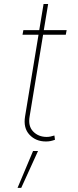

<svg xmlns="http://www.w3.org/2000/svg" viewBox="-20 -696 388 958"><path d="M312.5 -545.5 308.2 -522.7H195L127.8 -115.1Q119.3 -67.1 145.4 -40Q171.5 -12.8 213.1 -12.8Q222.7 -12.8 231.7 -14.7Q240.8 -16.7 251.4 -19.9L254.3 1.4Q242.5 5.7 232.1 7.8Q221.6 9.9 208.8 9.9Q158.7 9.9 127.1 -23.8Q95.5 -57.5 105.1 -115.1L172.2 -522.7H92.3L96.6 -545.5H175.8L197.4 -676.1H220.2L198.5 -545.5ZM67.5 241.5 144.9 57.5H169.7L85.9 241.5Z"/></svg>

Font: Inter Thin  BETA
Style: Italic
Weight: 100
Italic angle: -9.39999°
Designer: Rasmus Andersson
Foundry: rsms
Version: Version 3.011;git-f93a4a705